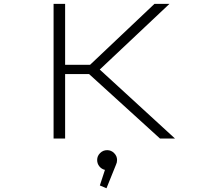

<svg xmlns="http://www.w3.org/2000/svg" viewBox="-20 -720 1090 998"><path d="M811.5 0 443 -335H318.5V0H258.5V-700H318.5V-383H448L783 -700H861L498.5 -358.5L889.5 0ZM588.5 111.5Q588.5 125 583 136L533.5 258.5L499 244L525.5 163Q508 159 496.5 144.8Q485 130.5 485 111.5Q485 91 500.2 75.8Q515.5 60.5 537 60.5Q558 60.5 573.2 75.8Q588.5 91 588.5 111.5Z"/></svg>

Font: League Mono Extended UltraLight
Style: Regular
Weight: 200
Width: 9
Designer: Tyler Finck
Foundry: The League of Moveable Type / Tyler Finck
Version: Version 2.210